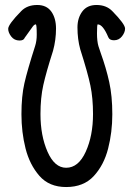

<svg xmlns="http://www.w3.org/2000/svg" viewBox="-20 -735 540 778"><path d="M248 22.9Q179.2 22.9 139.6 -22.5Q100.1 -67.9 83.5 -133.5Q66.9 -199.2 66.9 -272.2Q66.9 -345.2 78.9 -397.7Q90.8 -450.2 122.1 -547.9Q128.9 -568.8 128.9 -594.2Q128.9 -636.2 125 -636.2Q119.1 -636.2 112.5 -627.2Q106 -618.2 80.1 -582Q76.2 -570.8 59.1 -570.8Q38.1 -570.8 25.6 -586.9Q13.2 -603 13.2 -618.2Q13.2 -636.2 65.9 -689.9Q89.8 -714.8 130.9 -714.8Q168.9 -714.8 188 -688Q207 -661.1 207 -619.1Q207 -573.2 194.8 -528.8Q167 -441.9 155.5 -390.4Q144 -338.9 144 -272.9Q144 -185.1 172.6 -120.1Q201.2 -55.2 248 -55.2Q297.9 -55.2 327.4 -120.1Q356.9 -185.1 356.9 -272.9Q356.9 -336.9 346.4 -387.9Q335.9 -439 305.2 -535.2Q293.9 -576.2 293.9 -624Q293.9 -662.1 313.5 -688.5Q333 -714.8 371.1 -714.8Q411.1 -714.8 435.1 -689.9Q486.8 -637.2 486.8 -619.1Q486.8 -604 474.4 -587.9Q461.9 -571.8 441.9 -571.8Q423.8 -571.8 418.9 -584Q397 -636.2 376 -636.2Q373 -636.2 373 -600.1Q373 -567.9 378.9 -547.9L388.2 -520Q410.2 -459 422.6 -402.6Q435.1 -346.2 435.1 -272Q435.1 -199.2 418 -132.6Q400.9 -65.9 359.9 -21.5Q318.8 22.9 248 22.9Z"/></svg>

Font: LXGW WenKai Mono GB Screen
Style: Regular
Weight: 400
Monospace: yes
Designer: LXGW / Fontworks Inc.
Foundry: LXGW / Fontworks Inc.
Version: Version 1.510;January 18,2025